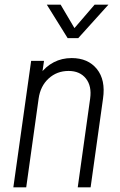

<svg xmlns="http://www.w3.org/2000/svg" viewBox="-20 -800 513 820"><path d="M37 0 113 -540H168L158 -472L151 -483Q175 -516 209.5 -534Q244 -552 286 -552Q356 -552 393.8 -505.2Q431.5 -458.5 420 -379L367 0H312L365 -379Q372.5 -432.5 346.8 -464.8Q321 -497 273 -497Q223 -497 187.8 -464.8Q152.5 -432.5 145 -379L92 0ZM269 -637 180 -780H239L298 -680L384 -780H443L314 -637Z"/></svg>

Font: Mohave Light Light
Style: Italic
Weight: 300
Italic angle: -8°
Version: Version 2.003